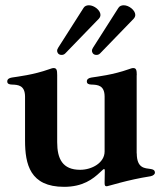

<svg xmlns="http://www.w3.org/2000/svg" viewBox="-20 -702 616 736"><path d="M225.5 14.2C297.6 14.2 335.9 -15.3 364 -41.9L373.6 -50.8C379.3 -55.8 381.4 -55.4 381.7 -47.9C381.7 -32 381.4 -15.6 381 -2.8C380.7 8.9 382.5 12.1 389.6 12.1C394.2 12.1 467.7 -12.4 556.8 -26.3C567.8 -28.1 573.9 -35.2 573.9 -39.4C573.9 -50.1 566.8 -52.9 556.8 -54.3C536.2 -57.5 504.3 -55.8 504.3 -114H503.9V-413.7L504.3 -414.1C504.3 -433.2 502.1 -441.1 490.8 -441.1C485.8 -441.1 481.5 -439.3 474.1 -436.8C412.3 -414.8 353 -408.4 330.6 -404.8C319.6 -403.1 312.9 -398.4 312.9 -389.9C312.9 -380.7 320 -378.2 330.6 -377.8C354.8 -377.1 380.7 -375 381 -332V-121.4C381 -78.1 332.4 -51.1 287.3 -51.1C219.8 -51.1 199.2 -93 199.2 -157V-414.1C199.2 -433.2 197.1 -441.1 185.7 -441.1C180.8 -441.1 176.5 -439.3 169 -436.8C107.2 -414.8 47.9 -408.4 25.6 -404.8C14.6 -403.1 7.8 -398.4 7.8 -389.9C7.8 -380.7 14.9 -378.2 25.6 -377.8C49.7 -377.1 75.6 -375 76 -332V-163.4C76 -72.1 95.2 14.2 225.5 14.2ZM198.9 -507.1C198.9 -502.1 202.8 -491.5 215.9 -491.5C221.2 -491.5 225.9 -492.9 230.1 -497.2L358.7 -630C362.9 -634.6 365.1 -639.6 365.1 -644.9C365.1 -662.6 340.9 -681.8 321 -681.8C312.9 -681.8 305 -679.3 300.4 -671.9L203.1 -519.2C199.6 -513.5 198.9 -510.7 198.9 -507.1ZM332.4 -507.1C332.4 -502.1 336.3 -491.5 349.4 -491.5C354.8 -491.5 359.4 -492.9 363.6 -497.2L492.2 -630C496.4 -634.6 498.6 -639.6 498.6 -644.9C498.6 -662.6 474.4 -681.8 454.5 -681.8C446.4 -681.8 438.6 -679.3 433.9 -671.9L336.6 -519.2C333.1 -513.5 332.4 -510.7 332.4 -507.1Z"/></svg>

Font: Margiela Serif Semibold
Style: Regular
Weight: 600
Designer: Andreas Faust, Stefan Endress
Version: Version 1.002;FEAKit 1.0